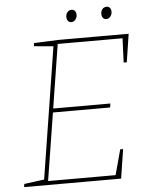

<svg xmlns="http://www.w3.org/2000/svg" viewBox="-57 -878 730 925"><g transform="rotate(-5 308.5 -415.5)"><path d="M499 -141H513L491 0H22L24 -15L129 -29L120 -21L223 -671L229 -663L128 -672L130 -687L247 -692H588L567 -556H552L557 -680L564 -673H236L244 -678L193 -356L188 -365H471L468 -346H185L193 -355L139 -16L133 -19H473L464 -12ZM318 -772Q308 -772 302 -779.5Q296 -787 296 -799Q296 -813 304 -822Q312 -831 324 -831Q334 -831 340 -824Q346 -817 346 -805Q346 -792 338 -782Q330 -772 318 -772ZM487 -772Q477 -772 471 -779.5Q465 -787 465 -799Q465 -813 473 -822Q481 -831 493 -831Q503 -831 509 -824Q515 -817 515 -805Q515 -792 507 -782Q499 -772 487 -772Z"/></g></svg>

Font: Bitter Thin
Style: Italic
Weight: 100
Italic angle: -9°
Designer: Sol Matas, and Bitter project Authors
Foundry: Sol Matas
Version: Version 2.002